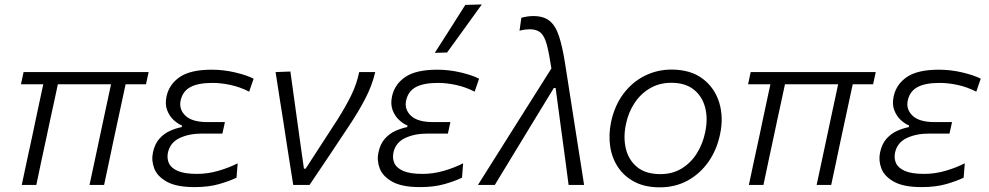

<svg xmlns="http://www.w3.org/2000/svg" viewBox="-20 -812 4342 843"><path d="M75.5 0Q87 -55 98.5 -108Q110 -161 123 -221L133 -269Q143.5 -318.5 152.5 -360.5Q161.5 -402.5 170 -442H72L83.5 -495.5H632.5L621 -442H531.5L478 -193.5Q468.5 -147.5 458 -98.5Q447.5 -49.5 437 0H373Q381 -37 392 -88.5Q403 -140 414.5 -194Q426 -248 438.5 -306.8Q451 -365.5 467.5 -442H234Q226 -404.5 217.8 -366Q209.5 -327.5 200 -284.5L186 -218.5Q173.5 -161.5 162.2 -108.2Q151 -55 139.5 0Z M834.5 9.5Q755 9.5 712.8 -14Q670.5 -37.5 657.2 -72.5Q644 -107.5 651.5 -142.5Q659.5 -180.5 680 -203.2Q700.5 -226 726.5 -237.5Q752.5 -249 778 -254L779 -261Q761 -268 742.5 -285Q724 -302 714 -328Q704 -354 711 -388Q722.5 -442 769.5 -474Q816.5 -506 910 -506Q961.5 -506 1012.5 -494Q1063.5 -482 1093.5 -466.5L1074 -409.5Q1034 -430 992.2 -439Q950.5 -448 913 -448Q850.5 -448 816.2 -429.8Q782 -411.5 773 -370.5Q765 -332 794.2 -304Q823.5 -276 891 -276H967.5L956.5 -225.5H867Q810 -225.5 768.5 -205.8Q727 -186 717.5 -142.5Q712 -117 721.5 -95.8Q731 -74.5 760.5 -61.5Q790 -48.5 845.5 -48.5Q892.5 -48.5 939.5 -62.2Q986.5 -76 1023.5 -95L1018.5 -32Q990.5 -18 943.5 -4.2Q896.5 9.5 834.5 9.5Z M1267.5 0Q1260 -46 1252.5 -94.5Q1245 -143 1238 -187L1224.5 -275.5Q1215.5 -330 1207 -385.5Q1198.5 -441 1190 -495.5L1255 -498Q1265 -426.5 1277.2 -337.5Q1289.5 -248.5 1301 -166L1314.5 -71.5H1322L1461.5 -286.5Q1498 -344.5 1522 -393.2Q1546 -442 1557 -495.5H1627.5Q1613.5 -435.5 1583.2 -377.8Q1553 -320 1515.5 -264Q1471.5 -197.5 1427.5 -131.5Q1383.5 -65.5 1339 0Z M1824.5 9.5Q1745 9.5 1702.8 -14Q1660.5 -37.5 1647.2 -72.5Q1634 -107.5 1641.5 -142.5Q1649.5 -180.5 1670 -203.2Q1690.5 -226 1716.5 -237.5Q1742.5 -249 1768 -254L1769 -261Q1751 -268 1732.5 -285Q1714 -302 1704 -328Q1694 -354 1701 -388Q1712.5 -442 1759.5 -474Q1806.5 -506 1900 -506Q1951.5 -506 2002.5 -494Q2053.5 -482 2083.5 -466.5L2064 -409.5Q2024 -430 1982.2 -439Q1940.5 -448 1903 -448Q1840.5 -448 1806.2 -429.8Q1772 -411.5 1763 -370.5Q1755 -332 1784.2 -304Q1813.5 -276 1881 -276H1957.5L1946.5 -225.5H1857Q1800 -225.5 1758.5 -205.8Q1717 -186 1707.5 -142.5Q1702 -117 1711.5 -95.8Q1721 -74.5 1750.5 -61.5Q1780 -48.5 1835.5 -48.5Q1882.5 -48.5 1929.5 -62.2Q1976.5 -76 2013.5 -95L2008.5 -32Q1980.5 -18 1933.5 -4.2Q1886.5 9.5 1824.5 9.5ZM1889 -580Q1923.5 -633.5 1956.8 -686Q1990 -738.5 2023 -790.5L2095.5 -792.5Q2057 -739 2019 -686.5Q1981 -634 1943 -581.5Z M2078.5 0Q2121 -67.5 2167 -140.5Q2213 -213.5 2255.5 -281Q2290.5 -336 2328 -395.8Q2365.5 -455.5 2401 -511.5Q2391 -578 2381 -615.5Q2371 -653 2354 -668.2Q2337 -683.5 2305.5 -683.5Q2300.5 -683.5 2287 -682.2Q2273.5 -681 2261 -677L2269 -734Q2282 -737.5 2295 -739.5Q2308 -741.5 2322 -741.5Q2366.5 -741.5 2392.8 -720.5Q2419 -699.5 2434 -654.2Q2449 -609 2460.5 -537L2500.5 -281Q2510.5 -216.5 2518 -169.2Q2525.5 -122 2531.8 -82Q2538 -42 2544.5 0H2476.5Q2468 -64.5 2459.5 -129.2Q2451 -194 2442 -258L2419.5 -425.5H2411.5L2308.5 -256.5Q2268 -190 2229 -125.8Q2190 -61.5 2152.5 0Z M2877 10.5Q2812.5 10.5 2766.8 -13.2Q2721 -37 2694 -77.2Q2667 -117.5 2659.2 -168.5Q2651.5 -219.5 2662.5 -274Q2678 -348 2717 -400Q2756 -452 2810.8 -479.2Q2865.5 -506.5 2928 -506.5Q3012 -506.5 3065 -466.5Q3118 -426.5 3137.8 -361.8Q3157.5 -297 3141.5 -222.5Q3127 -153 3090 -100.8Q3053 -48.5 2998.8 -19Q2944.5 10.5 2877 10.5ZM2879.5 -47.5Q2932.5 -47.5 2973 -72.2Q3013.5 -97 3039.5 -138.5Q3065.5 -180 3076 -230.5Q3089 -291 3076 -340.2Q3063 -389.5 3025.8 -419Q2988.5 -448.5 2927.5 -448.5Q2875 -448.5 2834 -424.5Q2793 -400.5 2765.8 -359.2Q2738.5 -318 2728 -265.5Q2716 -208 2728.2 -158.2Q2740.5 -108.5 2778 -78Q2815.5 -47.5 2879.5 -47.5Z M3268 0Q3279.5 -55 3291 -108Q3302.5 -161 3315.5 -221L3325.5 -269Q3336 -318.5 3345 -360.5Q3354 -402.5 3362.5 -442H3264.5L3276 -495.5H3825L3813.5 -442H3724L3670.5 -193.5Q3661 -147.5 3650.5 -98.5Q3640 -49.5 3629.5 0H3565.5Q3573.5 -37 3584.5 -88.5Q3595.5 -140 3607 -194Q3618.5 -248 3631 -306.8Q3643.5 -365.5 3660 -442H3426.5Q3418.5 -404.5 3410.2 -366Q3402 -327.5 3392.5 -284.5L3378.5 -218.5Q3366 -161.5 3354.8 -108.2Q3343.5 -55 3332 0Z M4027 9.5Q3947.5 9.5 3905.2 -14Q3863 -37.5 3849.8 -72.5Q3836.5 -107.5 3844 -142.5Q3852 -180.5 3872.5 -203.2Q3893 -226 3919 -237.5Q3945 -249 3970.5 -254L3971.5 -261Q3953.5 -268 3935 -285Q3916.5 -302 3906.5 -328Q3896.5 -354 3903.5 -388Q3915 -442 3962 -474Q4009 -506 4102.5 -506Q4154 -506 4205 -494Q4256 -482 4286 -466.5L4266.5 -409.5Q4226.5 -430 4184.8 -439Q4143 -448 4105.5 -448Q4043 -448 4008.8 -429.8Q3974.5 -411.5 3965.5 -370.5Q3957.5 -332 3986.8 -304Q4016 -276 4083.5 -276H4160L4149 -225.5H4059.5Q4002.5 -225.5 3961 -205.8Q3919.5 -186 3910 -142.5Q3904.5 -117 3914 -95.8Q3923.5 -74.5 3953 -61.5Q3982.5 -48.5 4038 -48.5Q4085 -48.5 4132 -62.2Q4179 -76 4216 -95L4211 -32Q4183 -18 4136 -4.2Q4089 9.5 4027 9.5Z"/></svg>

Font: Commissioner Light
Style: Italic
Weight: 300
Italic angle: -12°
Designer: Kostas Bartsokas
Foundry: Kostas Bartsokas
Version: Version 1.000; ttfautohint (v1.8.3)